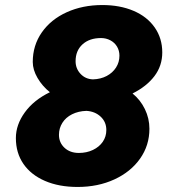

<svg xmlns="http://www.w3.org/2000/svg" viewBox="-20 -730 690 762"><path d="M43 -182Q43 -235 78.5 -284Q114 -333 178 -364Q148 -388 129 -420.5Q110 -453 110 -484Q110 -550 146 -601.5Q182 -653 245 -681.5Q308 -710 386 -710Q456 -710 510 -687Q564 -664 594 -621Q624 -578 624 -522Q624 -469 593 -428Q562 -387 506 -359Q537 -334 555 -297Q573 -260 573 -219Q573 -153 536 -100.5Q499 -48 434 -18Q369 12 288 12Q214 12 158.5 -12Q103 -36 73 -79.5Q43 -123 43 -182ZM293 -123Q324 -123 349 -135Q374 -147 388 -167.5Q402 -188 402 -214Q402 -246 379.5 -267Q357 -288 323 -290Q291 -289 266 -276.5Q241 -264 227.5 -242.5Q214 -221 214 -195Q214 -164 236 -143.5Q258 -123 293 -123ZM349 -415Q380 -416 403.5 -428.5Q427 -441 440.5 -462Q454 -483 454 -509Q454 -529 444.5 -545Q435 -561 418 -570Q401 -579 381 -579Q335 -579 307.5 -554Q280 -529 280 -487Q280 -458 299.5 -437Q319 -416 349 -415Z"/></svg>

Font: Azeret Mono
Style: Bold Italic
Weight: 700
Italic angle: -12°
Designer: Martin Vácha
Foundry: Displaay
Version: Version 1.000; Glyphs 3.0.3, build 3074